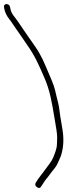

<svg xmlns="http://www.w3.org/2000/svg" viewBox="-93 -775 402 948"><path d="M-73.2 -740 -72.2 -734C-69 -714.3 -59.8 -695.5 -44.8 -677.5C-35 -665.7 -23.2 -645.3 -13.3 -632C1.4 -612.4 24.1 -577.4 39.5 -555.5C79.7 -498.4 95.4 -461.7 126.5 -390.4C153.1 -329.5 163.2 -269.3 174.9 -199L185.4 -136C191.1 -101.5 189.1 -84.5 188 -59.4C187.2 -39 175.4 -11.3 168.8 4.9C160.8 24.3 142.1 45 130.3 62C116.1 82.6 96.6 104.1 83.6 127C78.8 135.7 80.6 143 89.3 149C98 155 104.4 154.6 108.7 147.8C123.3 124.5 134.6 108.6 142.7 100C159 78 170.8 62.6 178.2 53.8C189.1 40.7 199.2 14.7 207.3 -4C220.7 -44 223.3 -88 215.4 -136L204.9 -199C203.2 -209 201.6 -220.3 200.2 -233C197.3 -258.7 191.7 -274.3 186.4 -298C174.7 -349.6 173.9 -351.8 143.7 -422C123.8 -468.4 112.5 -499 79.6 -546.8C48.9 -591.3 18.1 -633.9 -5.9 -670.8C-18.5 -690.3 -37.4 -705 -42.2 -734L-43.2 -740C-44.7 -748.8 -52.3 -755 -60.7 -755C-69.2 -755 -74.7 -748.8 -73.2 -740Z"/></svg>

Font: MewTooHand
Style: Lta
Weight: 400
Designer: Mew Too, Robert Jablonski
Version: Version 0.77